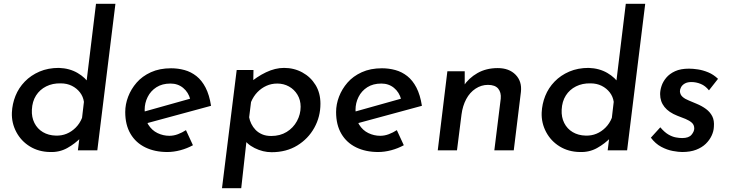

<svg xmlns="http://www.w3.org/2000/svg" viewBox="-20 -797 3866 1018"><path d="M245 9Q185 8 138.5 -20.5Q92 -49 66.5 -97Q41 -145 43 -200Q45 -246 62 -288.5Q79 -331 111.5 -364.5Q144 -398 189.5 -417.5Q235 -437 292 -437Q349 -435 391.5 -410Q434 -385 455 -350L434 -325L489 -777H592L496 0H393L405 -96L413 -71Q378 -35 336.5 -12Q295 11 245 9ZM276 -78Q307 -77 333.5 -88Q360 -99 381.5 -120.5Q403 -142 415 -172L425 -257Q421 -285 404 -307Q387 -329 361 -342Q335 -355 302 -355Q259 -356 225 -339Q191 -322 171 -290.5Q151 -259 149 -215Q147 -176 162.5 -145Q178 -114 207.5 -96.5Q237 -79 276 -78Z M878 -77Q901 -77 923.5 -85.5Q946 -94 966 -107L1003 -27Q972 -10 936.5 -0.5Q901 9 867 9Q801 9 750.5 -15.5Q700 -40 672 -87.5Q644 -135 644 -203Q644 -244 659.5 -284.5Q675 -325 704.5 -359Q734 -393 780 -414Q826 -435 887 -435Q924 -435 958.5 -425.5Q993 -416 1021.5 -393.5Q1050 -371 1070 -332.5Q1090 -294 1099 -236L745 -140L729 -201L1025 -284L989 -270Q979 -308 951 -331Q923 -354 884 -354Q840 -354 809.5 -334.5Q779 -315 763 -283Q747 -251 747 -215Q747 -167 766 -136.5Q785 -106 815 -91.5Q845 -77 878 -77Z M1420 10Q1374 10 1330 -12Q1286 -34 1268 -69L1292 -95L1259 201H1157L1235 -426H1324L1322 -324L1299 -353Q1341 -390 1390 -413.5Q1439 -437 1486 -437Q1539 -437 1583 -413Q1627 -389 1653 -346.5Q1679 -304 1679 -247Q1679 -178 1646.5 -119.5Q1614 -61 1556 -25.5Q1498 10 1420 10ZM1418 -76Q1465 -76 1500 -97.5Q1535 -119 1554.5 -155Q1574 -191 1574 -231Q1574 -267 1557 -295Q1540 -323 1512 -338.5Q1484 -354 1450 -354Q1419 -354 1392.5 -342Q1366 -330 1345 -308.5Q1324 -287 1311 -256L1301 -175Q1304 -158 1312.5 -140.5Q1321 -123 1335 -108.5Q1349 -94 1369.5 -85Q1390 -76 1418 -76Z M1996 -77Q2019 -77 2041.5 -85.5Q2064 -94 2084 -107L2121 -27Q2090 -10 2054.5 -0.5Q2019 9 1985 9Q1919 9 1868.5 -15.5Q1818 -40 1790 -87.5Q1762 -135 1762 -203Q1762 -244 1777.5 -284.5Q1793 -325 1822.5 -359Q1852 -393 1898 -414Q1944 -435 2005 -435Q2042 -435 2076.5 -425.5Q2111 -416 2139.5 -393.5Q2168 -371 2188 -332.5Q2208 -294 2217 -236L1863 -140L1847 -201L2143 -284L2107 -270Q2097 -308 2069 -331Q2041 -354 2002 -354Q1958 -354 1927.5 -334.5Q1897 -315 1881 -283Q1865 -251 1865 -215Q1865 -167 1884 -136.5Q1903 -106 1933 -91.5Q1963 -77 1996 -77Z M2444 -419V-326L2437 -340Q2465 -383 2511.5 -409.5Q2558 -436 2619 -436Q2679 -436 2713.5 -401Q2748 -366 2742 -310L2704 0H2601L2635 -274Q2638 -307 2621.5 -327Q2605 -347 2567 -347Q2532 -347 2501.5 -327Q2471 -307 2452 -271.5Q2433 -236 2427 -190L2403 0H2301L2352 -419Z M3054 9Q2994 8 2947.5 -20.5Q2901 -49 2875.5 -97Q2850 -145 2852 -200Q2854 -246 2871 -288.5Q2888 -331 2920.5 -364.5Q2953 -398 2998.5 -417.5Q3044 -437 3101 -437Q3158 -435 3200.5 -410Q3243 -385 3264 -350L3243 -325L3298 -777H3401L3305 0H3202L3214 -96L3222 -71Q3187 -35 3145.5 -12Q3104 11 3054 9ZM3085 -78Q3116 -77 3142.5 -88Q3169 -99 3190.5 -120.5Q3212 -142 3224 -172L3234 -257Q3230 -285 3213 -307Q3196 -329 3170 -342Q3144 -355 3111 -355Q3068 -356 3034 -339Q3000 -322 2980 -290.5Q2960 -259 2958 -215Q2956 -176 2971.5 -145Q2987 -114 3016.5 -96.5Q3046 -79 3085 -78Z M3597 9Q3578 9 3547.5 3.5Q3517 -2 3486 -18.5Q3455 -35 3431 -67L3481 -122Q3503 -96 3523.5 -84Q3544 -72 3563 -68.5Q3582 -65 3597 -65Q3632 -65 3646.5 -82.5Q3661 -100 3661 -116Q3661 -135 3648 -146.5Q3635 -158 3614.5 -166.5Q3594 -175 3572 -183Q3526 -201 3503 -230Q3480 -259 3480 -298Q3480 -318 3487.5 -341Q3495 -364 3512.5 -385Q3530 -406 3559.5 -419.5Q3589 -433 3633 -433Q3654 -433 3680.5 -429Q3707 -425 3735 -413.5Q3763 -402 3787 -379L3739 -318Q3720 -342 3695.5 -352Q3671 -362 3646 -362Q3625 -362 3611.5 -354.5Q3598 -347 3591.5 -335.5Q3585 -324 3585 -313Q3586 -295 3599 -283.5Q3612 -272 3632.5 -264Q3653 -256 3673 -247Q3702 -235 3723.5 -219Q3745 -203 3756.5 -180.5Q3768 -158 3765 -124Q3764 -101 3753 -77.5Q3742 -54 3722 -34.5Q3702 -15 3671 -3Q3640 9 3597 9Z"/></svg>

Font: Josefin Sans Thin Medium
Style: Italic
Weight: 500
Italic angle: -7°
Version: Version 2.000